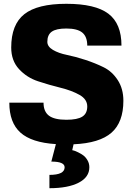

<svg xmlns="http://www.w3.org/2000/svg" viewBox="-20 -740 700 1010"><path d="M274 18H273Q146 10 87.5 -42.5Q29 -95 29 -200H209Q209 -153 237.5 -131.5Q266 -110 329 -110Q387 -110 413 -126.5Q439 -143 439 -180Q439 -218 398 -241Q357 -264 298 -278.5Q239 -293 180 -312.5Q121 -332 80 -376.5Q39 -421 39 -490Q39 -611 108 -665.5Q177 -720 329 -720Q481 -720 550 -668Q619 -616 619 -500H439Q439 -547 413 -568.5Q387 -590 329 -590Q276 -590 252.5 -573.5Q229 -557 229 -520Q229 -495 258.5 -477.5Q288 -460 332.5 -451Q377 -442 429 -425Q481 -408 525.5 -386Q570 -364 599.5 -318.5Q629 -273 629 -210Q629 -97 566.5 -42Q504 13 367 19L360 50Q364 51 370 52.5Q376 54 391.5 61.5Q407 69 419 78Q431 87 440.5 103.5Q450 120 450 140Q450 192 394 221Q338 250 240 250V180Q320 180 320 140Q320 110 250 110Z"/></svg>

Font: Fivo Sans Modern Heavy
Style: Regular
Weight: 900
Designer: Alexander Slobzheninov
Foundry: Alexander Slobzheninov
Version: 1.0